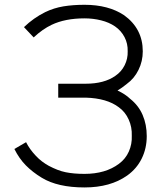

<svg xmlns="http://www.w3.org/2000/svg" viewBox="-20 -786 689 821"><path d="M174 -734.5Q210.5 -752 251.2 -758.8Q292 -765.5 341.5 -765.5Q443.5 -765.5 510.5 -721Q590.5 -663.5 590.5 -566.5Q590.5 -524 572.2 -487Q554 -450 522 -427Q511.5 -418.5 501.8 -411.5Q492 -404.5 482.5 -399Q516.5 -383 536.5 -363.5Q572.5 -335 590 -294.2Q607.5 -253.5 607.5 -204Q607.5 -151.5 586 -108Q564.5 -64.5 524 -35.5Q452 15.5 341.5 15.5Q226.5 15.5 158.5 -26Q119 -50 90.2 -79.2Q61.5 -108.5 41.5 -149L91.5 -178Q106.5 -148 133 -120Q146 -106 160 -95.5Q174 -85 188.5 -77Q207.5 -67 225.5 -60Q243.5 -53 261 -49.5Q278.5 -46 298.5 -44.2Q318.5 -42.5 341.5 -42.5Q431 -42.5 488.5 -85.5Q517 -106.5 531 -138.2Q545 -170 543.5 -205Q545 -242.5 530.2 -275Q515.5 -307.5 488.5 -327Q437.5 -366 346 -368.5H229V-428H346Q425.5 -428 473 -461.5Q499 -479 513 -507Q527 -535 526 -566.5Q527 -599.5 512.5 -627.2Q498 -655 472 -673Q446.5 -690.5 412.2 -699Q378 -707.5 341.5 -707.5Q259 -707.5 201 -680Q162 -661.5 124 -626L82.5 -670Q123.5 -709.5 174 -734.5Z"/></svg>

Font: Russisch Sans Light
Style: Regular
Weight: 300
Designer: Michael Sharanda (font) & Cristiano Sobral (main changes)
Foundry: Michael Sharanda
Version: Version 2.00;September 8, 2020;FontCreator 13.0.0.2681 64-bi